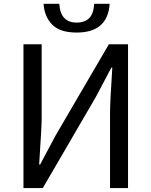

<svg xmlns="http://www.w3.org/2000/svg" viewBox="-20 -959 772 979"><path d="M99.6 0V-733.4H192.4V-351.6Q192.4 -313.5 179.7 -120.1H184.6L263.7 -268.6L535.2 -733.4H632.8V0H541V-384.8Q541 -436.5 552.7 -614.3H547.9L468.8 -464.8L198.2 0ZM371.1 -793Q285.2 -793 245.6 -834Q206.1 -875 202.1 -939.5H282.2Q288.1 -843.8 371.1 -843.8Q456.1 -843.8 460 -939.5H539.1Q529.3 -793 371.1 -793Z"/></svg>

Font: Nasu
Style: Regular
Weight: 400
Designer: Ryoko NISHIZUKA (kana &amp; ideographs); Paul D. Hunt (Latin, Greek &amp; Cyrillic); Wenlong ZHANG (bopomofo); Sandoll C
Version: Version 2014.1215